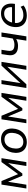

<svg xmlns="http://www.w3.org/2000/svg" viewBox="1596 -2135 548 3780"><g transform="rotate(-90 1870.0 -245.0)"><path d="M49 0 126 -490H196L332 -163L570 -490H646L568 0H492L553 -383H567L344 -79H301L172 -383H185L124 0Z M963 9Q893 9 844 -19.5Q795 -48 771 -100.5Q747 -153 751 -223Q754 -284 774.5 -334Q795 -384 830 -421.5Q865 -459 912 -479Q959 -499 1017 -499Q1087 -499 1136 -470.5Q1185 -442 1209 -390Q1233 -338 1229 -268Q1226 -207 1205.5 -156.5Q1185 -106 1150 -69Q1115 -32 1068 -11.5Q1021 9 963 9ZM966 -60Q1020 -60 1058.5 -88Q1097 -116 1119 -164.5Q1141 -213 1144 -273Q1149 -348 1114 -389.5Q1079 -431 1013 -431Q960 -431 921 -403Q882 -375 860 -327Q838 -279 836 -218Q831 -143 866 -101.5Q901 -60 966 -60Z M1334 0 1411 -490H1481L1617 -163L1855 -490H1931L1853 0H1777L1838 -383H1852L1629 -79H1586L1457 -383H1470L1409 0Z M2028 0 2105 -490H2183L2120 -94H2103L2468 -490H2542L2464 0H2386L2450 -398H2467L2101 0Z M2960 0 2991 -200Q2960 -182 2927 -173Q2894 -164 2857 -164Q2751 -164 2705.5 -216Q2660 -268 2676 -366L2695 -490H2780L2762 -372Q2754 -326 2762.5 -295.5Q2771 -265 2798.5 -250Q2826 -235 2875 -235Q2912 -235 2942 -243Q2972 -251 3002 -269L3037 -490H3121L3044 0Z M3458 9Q3382 9 3328.5 -19Q3275 -47 3249 -99.5Q3223 -152 3227 -224Q3231 -301 3264.5 -363Q3298 -425 3357 -462Q3416 -499 3495 -499Q3571 -499 3616.5 -465Q3662 -431 3679 -373.5Q3696 -316 3686 -247L3683 -225H3290L3299 -282H3637L3617 -266Q3624 -316 3613 -354Q3602 -392 3572.5 -414.5Q3543 -437 3493 -437Q3441 -437 3403.5 -413Q3366 -389 3344 -351.5Q3322 -314 3314 -269L3310 -247Q3301 -189 3316 -147Q3331 -105 3369 -82Q3407 -59 3462 -59Q3507 -59 3548.5 -71.5Q3590 -84 3626 -113L3652 -55Q3615 -23 3562 -7Q3509 9 3458 9Z"/></g></svg>

Font: Nunito Sans 10pt
Style: Italic
Weight: 400
Italic angle: -9°
Designer: Vernon Adams
Foundry: Vernon Adams
Version: Version 3.101;gftools[0.9.27]